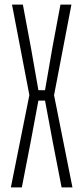

<svg xmlns="http://www.w3.org/2000/svg" viewBox="-20 -820 364 840"><path d="M27.5 0 108.5 -404 32.5 -800H80L115.5 -610.5L148 -425.5H177L209 -610.5L244.5 -800H292.5L216.5 -403.5L297 0H249.5L211 -198L177 -380H148L114 -198L75.5 0Z"/></svg>

Font: Big Shoulders Text ExtraLight
Style: Regular
Weight: 250
Version: Version 2.002